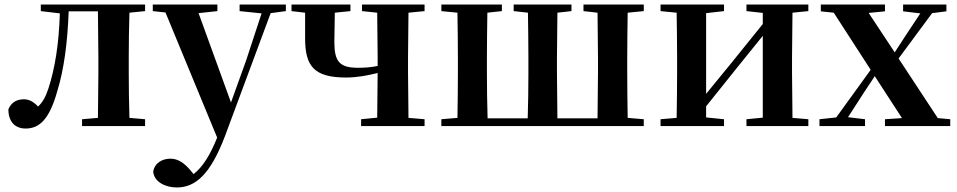

<svg xmlns="http://www.w3.org/2000/svg" viewBox="-20 -556 4223 847"><path d="M411 0H620V-30L551 -36C549 -94 548 -179 548 -235V-301C548 -357 549 -442 551 -500L620 -507V-536H160V-507L244 -497C240 -365 223 -255 193 -164C181 -127 167 -104 148 -86C128 -107 109 -118 85 -118C55 -118 30 -105 17 -74C17 -18 47 11 93 11C151 11 197 -25 233 -155C262 -249 278 -368 283 -506H412L414 -301V-235L412 -36L342 -30V0Z M1037 -507 1134 -497 1066 -290 999 -104 856 -498 939 -507V-536H654V-507L710 -501L938 51C907 128 875 180 834 212L819 194C794 165 767 144 732 144C697 144 662 162 656 201C659 245 708 271 760 271C843 271 909 212 973 43L1174 -498L1241 -507V-536H1037Z M1577 -507 1644 -500 1646 -301V-265C1616 -259 1590 -257 1560 -257C1478 -257 1455 -284 1455 -371L1457 -500L1526 -507V-536H1266V-507L1326 -500V-386C1326 -264 1366 -214 1506 -214C1556 -214 1601 -223 1646 -234L1644 -37L1573 -30V0H1853V-30L1782 -36L1780 -235V-301L1782 -500L1853 -507V-536H1577Z M2066 0H2820V-30L2749 -36C2748 -94 2747 -179 2747 -235V-301C2747 -357 2748 -442 2749 -500L2820 -507V-536H2554V-507L2616 -500L2618 -301V-235L2616 -34H2439L2437 -235V-301L2439 -500L2501 -507V-536H2246V-507L2309 -500C2310 -443 2311 -357 2311 -301V-235C2311 -178 2310 -91 2308 -34H2131C2129 -91 2128 -178 2128 -235V-301C2128 -356 2129 -442 2130 -500L2194 -507V-536H1927V-507L1998 -500C1999 -442 2000 -357 2000 -301V-235C2000 -179 1999 -94 1998 -36L1927 -30V0Z M3273 -507 3345 -499V-450L3203 -274L3095 -142V-498L3174 -507V-536H2894V-507L2965 -500C2966 -442 2967 -357 2967 -301V-235C2967 -179 2966 -94 2965 -36L2894 -30V0H3174V-30L3095 -38V-87L3232 -258L3345 -398V-37L3273 -30V0H3546V-30L3476 -36L3474 -235V-301L3476 -500L3546 -507V-536H3273Z M3964 -506 4040 -497 3975 -399 3927 -325 3812 -499 3884 -506V-536H3601V-506L3658 -500L3821 -248L3669 -38L3595 -30V0H3796V-30L3721 -39L3790 -146L3839 -220L3959 -35L3884 -30V0H4172V-30L4117 -35L3944 -298L4092 -498L4155 -506V-536H3964Z"/></svg>

Font: Noto Serif CJK KR
Style: Bold
Weight: 700
Designer: Ryoko NISHIZUKA 西塚涼子 (kana & ideographs); Frank Grießhammer (Latin, Greek & Cyrillic); Wenlong ZHANG 张文龙 (bopomofo); San
Foundry: Adobe
Version: Version 2.001;hotconv 1.1.0;makeotfexe 2.6.0